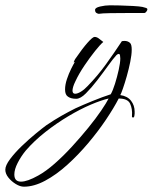

<svg xmlns="http://www.w3.org/2000/svg" viewBox="-216 -388 575 723"><path d="M-126 315Q-140 315 -156.5 305Q-173 295 -184.5 280.5Q-196 266 -196 251Q-196 235 -178 211Q-160 187 -134 162Q-108 137 -82.5 116Q-57 95 -42 84Q-11 63 15.5 48Q42 33 68 20Q94 8 132 -7.5Q170 -23 201 -33Q209 -47 217 -72.5Q225 -98 231 -125Q237 -152 237 -168Q237 -173 236 -179Q235 -185 231 -185Q227 -185 222 -180Q210 -167 191 -140.5Q172 -114 150 -85.5Q128 -57 107.5 -36.5Q87 -16 71 -16Q51 -16 40 -24Q29 -31 29 -51Q29 -69 36 -90Q43 -111 52 -129Q61 -147 66 -155Q61 -152 61.5 -154Q62 -156 63 -157Q64 -161 68 -167Q94 -205 113.5 -227Q133 -249 140 -249Q148 -249 155.5 -243.5Q163 -238 173 -230Q162 -221 142 -196Q122 -171 101.5 -140.5Q81 -110 68 -82Q62 -70 59.5 -61Q57 -52 57 -47Q57 -35 67 -35Q76 -35 89 -43Q102 -51 114 -64Q152 -103 183 -146Q214 -189 243 -233Q245 -233 247.5 -233.5Q250 -234 252 -234Q266 -234 274 -226Q280 -220 280 -201Q280 -182 274.5 -155Q269 -128 261.5 -101.5Q254 -75 247 -55Q240 -35 237 -30Q264 -26 277.5 -8.5Q291 9 291 32Q291 36 291 40Q291 44 290 48Q289 55 284.5 54.5Q280 54 281 48Q283 22 274 2.5Q265 -17 231 -17Q213 18 183.5 62Q154 106 116.5 150.5Q79 195 37.5 232.5Q-4 270 -46 292.5Q-88 315 -126 315ZM-137 296Q-113 296 -72 273Q-43 257 -10 228Q23 199 55.5 163.5Q88 128 116.5 93Q145 58 165 28.5Q185 -1 193 -17Q166 -11 126 6Q86 23 41.5 49.5Q-3 76 -45 109Q-87 142 -119 179Q-137 201 -149.5 225.5Q-162 250 -162 269Q-162 296 -137 296ZM156 -336Q153 -336 147.5 -339Q142 -342 142 -351Q142 -359 161 -363.5Q180 -368 198 -368Q209 -368 234 -367.5Q259 -367 284.5 -365.5Q310 -364 320 -362Q323 -361 331 -359Q339 -357 339 -353Q339 -349 335 -344Q331 -339 328 -339Q302 -339 266 -339Q230 -339 199 -338.5Q168 -338 156 -336Z"/></svg>

Font: The Nautigal
Style: Regular
Weight: 400
Designer: Robert E. Leuschke
Foundry: Robert E. Leuschke
Version: Version 1.100; ttfautohint (v1.8.3)